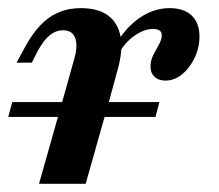

<svg xmlns="http://www.w3.org/2000/svg" viewBox="-33 -448 534 468"><path d="M121 -208.1 147.6 -303.2Q157.3 -336.3 150.4 -355.2Q143.5 -374.2 121 -374.2Q103.2 -374.2 88.3 -362.1Q73.4 -350 59.7 -325L44.4 -295.2H7.3L27.4 -332.3Q44.4 -363.7 64.1 -385.1Q83.9 -406.5 108.9 -417.3Q133.9 -428.2 163.7 -428.2Q206.5 -428.2 230.6 -410.1Q254.8 -391.9 260.9 -358.5Q266.9 -325 254 -279L234.7 -208.1ZM62.1 0 121 -208.1H234.7L175.8 0ZM370.2 -251.6Q353.2 -251.6 343.5 -260.9Q333.9 -270.2 333.9 -285.5Q333.9 -300.8 340.7 -314.1Q347.6 -327.4 354.4 -339.5Q361.3 -351.6 361.3 -362.1Q361.3 -377.4 339.5 -377.4Q318.5 -377.4 294.8 -360.9Q271 -344.4 256.5 -316.9L248.4 -337.9Q272.6 -380.6 307.3 -404.4Q341.9 -428.2 380.6 -428.2Q415.3 -428.2 434.3 -410.1Q453.2 -391.9 453.2 -358.9Q453.2 -331.5 441.1 -306.5Q429 -281.5 410.5 -266.5Q391.9 -251.6 370.2 -251.6ZM-12.9 -162.9 -3.2 -199.2H355.6L346 -162.9Z"/></svg>

Font: Playfair 9pt
Style: Bold Italic
Weight: 700
Italic angle: -15.6°
Designer: Claus Eggers Sørensen
Foundry: Claus Eggers Sørensen
Version: Version 2.203